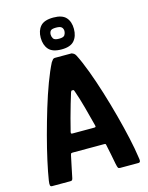

<svg xmlns="http://www.w3.org/2000/svg" viewBox="-130 -969 810 1049"><g transform="rotate(-15 275.0 -444.0)"><path d="M31 0Q23 0 21 -7Q19 -14 22 -34Q29 -79 43 -142.5Q57 -206 76 -277Q95 -348 116.5 -419Q138 -490 161 -551.5Q184 -613 205 -654Q211 -663 215.5 -668Q220 -673 227 -673H322Q330 -670 335 -666.5Q340 -663 345 -654Q366 -613 389 -551.5Q412 -490 434 -419Q456 -348 475 -276.5Q494 -205 508 -141.5Q522 -78 528 -34Q532 -14 530 -7Q528 0 519 0H416Q408 0 405 -4.5Q402 -9 398 -28Q394 -51 387.5 -82.5Q381 -114 376 -138Q375 -145 373 -146.5Q371 -148 364 -148H186Q179 -147 178 -146Q177 -145 175 -137Q170 -114 163.5 -82.5Q157 -51 152 -27Q149 -9 146 -4.5Q143 0 135 0ZM214 -249H336Q343 -249 344.5 -251.5Q346 -254 344 -261Q331 -312 316 -367.5Q301 -423 285 -468Q283 -477 278 -477H271Q267 -477 264 -468Q256 -442 245.5 -407Q235 -372 225 -334Q215 -296 206 -260Q205 -254 206 -251.5Q207 -249 214 -249ZM369 -799Q369 -758 347.5 -733Q326 -708 276 -708Q224 -708 202.5 -733Q181 -758 181 -799Q181 -839 202.5 -863.5Q224 -888 276 -888Q326 -888 347.5 -864Q369 -840 369 -799ZM316 -801Q316 -814 308 -822.5Q300 -831 276 -831Q251 -831 244.5 -822.5Q238 -814 238 -801Q238 -790 244.5 -779Q251 -768 277 -768Q303 -768 309.5 -779Q316 -790 316 -801Z"/></g></svg>

Font: Glory
Style: Bold
Weight: 700
Designer: Robert Leuschke
Foundry: Robert Leuschke
Version: Version 1.011